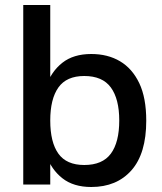

<svg xmlns="http://www.w3.org/2000/svg" viewBox="-20 -738 646 768"><path d="M181 -718V0H73V-718ZM345 10Q274 10 229.5 -25Q185 -60 164 -119.5Q143 -179 143 -255Q143 -332 164 -392Q185 -452 229.5 -487Q274 -522 345 -522Q411 -522 460 -493Q509 -464 537 -405.5Q565 -347 565 -255Q565 -124 506 -57Q447 10 345 10ZM317 -78Q390 -78 423.5 -123.5Q457 -169 457 -256Q457 -342 423.5 -388Q390 -434 317 -434Q246 -434 213.5 -388Q181 -342 181 -256Q181 -169 213.5 -123.5Q246 -78 317 -78Z"/></svg>

Font: Asta Sans SemiBold
Style: Regular
Weight: 600
Designer: 42dot
Version: Version 1.000